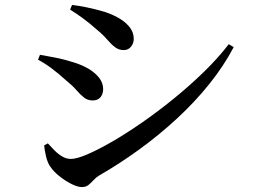

<svg xmlns="http://www.w3.org/2000/svg" viewBox="-20 -746 1040 778"><path d="M264 -707 272 -726Q298 -723 332.5 -716Q367 -709 407 -697Q442 -685 467.5 -669Q493 -653 507.5 -633Q522 -613 522 -588Q522 -571 511 -557Q500 -543 481 -543Q462 -543 446.5 -554.5Q431 -566 414 -586Q397 -606 370 -628Q342 -653 314.5 -673Q287 -693 264 -707ZM907 -567 927 -555Q887 -479 828.5 -406Q770 -333 697.5 -266Q625 -199 544.5 -140.5Q464 -82 382 -35Q369 -27 359 -16Q349 -5 338.5 3.5Q328 12 312 12Q294 12 268.5 -1Q243 -14 219.5 -33Q196 -52 183 -72Q172 -88 166 -114.5Q160 -141 159 -157L174 -165Q186 -152 200.5 -137Q215 -122 232 -112Q249 -102 267 -102Q291 -102 335 -121Q379 -140 436 -173Q493 -206 557 -250.5Q621 -295 685 -347Q749 -399 806.5 -455Q864 -511 907 -567ZM134 -504 142 -524Q176 -518 207 -512Q238 -506 276 -494Q310 -484 337.5 -468Q365 -452 381.5 -431Q398 -410 398 -384Q398 -374 394 -363.5Q390 -353 380.5 -346Q371 -339 355 -339Q335 -339 320 -351Q305 -363 289 -381.5Q273 -400 248 -420Q216 -449 188.5 -469.5Q161 -490 134 -504Z"/></svg>

Font: Early Summer Mincho SemiBold
Style: Regular
Weight: 600
Designer: GuiWonder
Version: Version 1.002